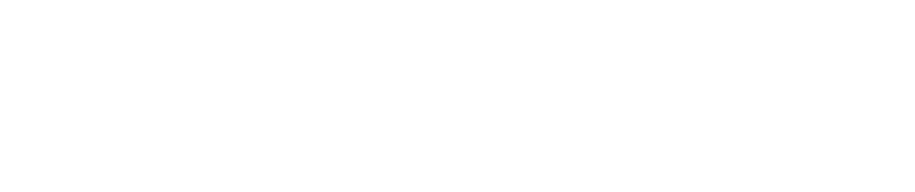

<svg xmlns="http://www.w3.org/2000/svg" viewBox="-88 -126 405 85"><path d="M0 -106ZM-68 -61Z"/></svg>

Font: Hussar Techniczny
Style: Bold 
Weight: 700
Foundry: Cannot Into Space Fonts
Version: Version 0.77